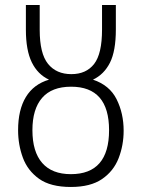

<svg xmlns="http://www.w3.org/2000/svg" viewBox="-20 -734 563 764"><path d="M262 10Q181 10 135.5 -22.5Q90 -55 71 -106.5Q52 -158 52 -216Q52 -297 83 -348Q114 -399 175 -417Q130 -438 106.5 -486Q83 -534 83 -616V-714H138V-615Q138 -521 171 -480Q204 -439 264 -439Q323 -439 354.5 -479.5Q386 -520 386 -616V-714H441V-617Q441 -531 417.5 -484.5Q394 -438 350 -417Q416 -395 444 -339Q472 -283 472 -214Q472 -156 452 -104.5Q432 -53 386 -21.5Q340 10 262 10ZM262 -41Q414 -41 414 -216Q414 -389 263 -389Q186 -389 147.5 -344.5Q109 -300 109 -216Q109 -130 148 -85.5Q187 -41 262 -41Z"/></svg>

Font: Noto Sans ExtraCondensed Light
Style: Regular
Weight: 300
Width: 2
Designer: Monotype Design Team
Foundry: Monotype Imaging Inc.
Version: Version 2.013; ttfautohint (v1.8.4.7-5d5b)